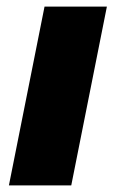

<svg xmlns="http://www.w3.org/2000/svg" viewBox="-20 -562 352 582"><path d="M115 -542H304L196 0H7Z"/></svg>

Font: Idrija
Style: Italic
Weight: 800
Italic angle: -11.3°
Designer: Julieta Ulanovsky
Foundry: Julieta Ulanovsky
Version: Version 7.200